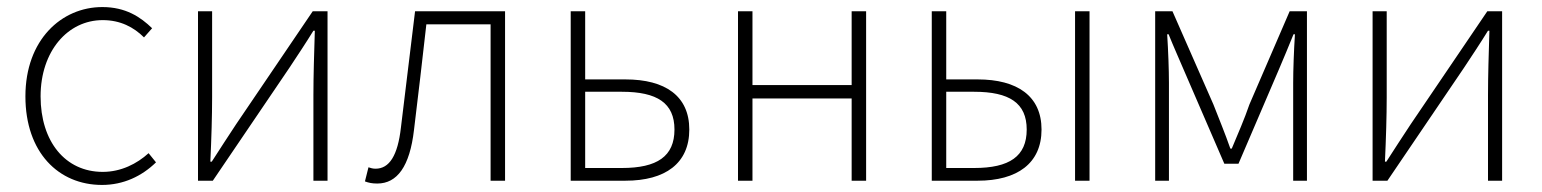

<svg xmlns="http://www.w3.org/2000/svg" viewBox="-20 -512 4369 544"><path d="M269 12C330 12 382 -13 422 -52L401 -78C368 -48 323 -25 271 -25C165 -25 95 -111 95 -239C95 -367 172 -455 271 -455C321 -455 359 -435 388 -406L411 -432C378 -464 336 -492 270 -492C154 -492 52 -399 52 -239C52 -80 146 12 269 12Z M541 0H583L800 -320C820 -350 849 -394 868 -425H872C870 -360 868 -296 868 -243V0H908V-480H866L649 -160C629 -130 600 -85 580 -54H576C579 -119 581 -183 581 -236V-480H541Z M1049 8C1105 8 1141 -40 1153 -144C1165 -244 1177 -343 1188 -443H1370V0H1411V-480H1156C1143 -370 1129 -261 1116 -151C1107 -71 1083 -34 1044 -34C1036 -34 1030 -36 1024 -38L1014 2C1025 6 1034 8 1049 8Z M1597 0H1752C1865 0 1933 -49 1933 -145C1933 -240 1865 -287 1752 -287H1638V-480H1597ZM1638 -36V-252H1742C1842 -252 1891 -220 1891 -145C1891 -69 1842 -36 1742 -36Z M2071 0H2112V-233H2393V0H2434V-480H2393V-271H2112V-480H2071Z M2620 0H2750C2862 0 2931 -49 2931 -145C2931 -240 2862 -287 2750 -287H2661V-480H2620ZM2661 -36V-252H2740C2840 -252 2889 -220 2889 -145C2889 -69 2840 -36 2740 -36ZM3026 0H3067V-480H3026Z M3253 0H3292V-277C3292 -314 3290 -368 3287 -415H3291C3305 -380 3320 -347 3334 -314L3449 -48H3489L3603 -314C3617 -347 3631 -380 3645 -415H3649C3646 -368 3644 -314 3644 -277V0H3683V-480H3634L3520 -216C3506 -175 3488 -134 3470 -91H3466C3451 -134 3434 -175 3418 -216L3302 -480H3253Z M3869 0H3911L4128 -320C4148 -350 4177 -394 4196 -425H4200C4198 -360 4196 -296 4196 -243V0H4236V-480H4194L3977 -160C3957 -130 3928 -85 3908 -54H3904C3907 -119 3909 -183 3909 -236V-480H3869Z"/></svg>

Font: Source Sans Pro Light
Style: Regular
Weight: 300
Designer: Paul D. Hunt
Foundry: Adobe Systems Incorporated
Version: Version 3.006;hotconv 1.0.111;makeotfexe 2.5.65597